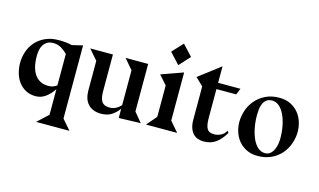

<svg xmlns="http://www.w3.org/2000/svg" viewBox="-105 -1056 2654 1595"><g transform="rotate(15 1221.5 -258.0)"><path d="M378 129V-91Q351 -49 312 -19.5Q273 10 225 10Q176 10 139.5 -10Q103 -30 78.5 -62.5Q54 -95 42 -137.5Q30 -180 30 -225Q30 -273 45.5 -320.5Q61 -368 93.5 -405.5Q126 -443 176 -466.5Q226 -490 294 -490Q331 -490 355.5 -487Q380 -484 407 -478L498 -500V129L572 215H285ZM378 -394Q355 -418 324.5 -436.5Q294 -455 255 -455Q222 -455 201.5 -441.5Q181 -428 169 -408Q157 -388 153 -363.5Q149 -339 149 -316Q149 -258 161 -216.5Q173 -175 194 -149.5Q215 -124 243 -112Q271 -100 303 -100Q330 -100 346.5 -106.5Q363 -113 378 -124Z M757 -184Q757 -155 760 -132Q763 -109 772 -92.5Q781 -76 798.5 -67Q816 -58 845 -58Q871 -58 895.5 -70Q920 -82 940 -105V-404L866 -491H1060V-82L1128 0L940 6V-74Q913 -36 877 -13Q841 10 787 10Q749 10 720.5 -2Q692 -14 673.5 -35Q655 -56 646 -85.5Q637 -115 637 -150V-404L562 -491H757Z M1304 -731 1389 -639 1304 -546 1218 -639ZM1367 -500V-86L1441 0H1173L1247 -86V-356L1179 -433Z M1662 -490H1854L1832 -436H1662V-190Q1662 -154 1666.5 -130.5Q1671 -107 1680.5 -93Q1690 -79 1705.5 -73.5Q1721 -68 1743 -68Q1766 -68 1795 -81Q1824 -94 1841 -126L1853 -110Q1817 -49 1774 -18.5Q1731 12 1670 12Q1644 12 1621 4Q1598 -4 1580.5 -22Q1563 -40 1552.5 -69.5Q1542 -99 1542 -142V-427L1476 -490L1662 -632Z M2406 -267Q2406 -219 2389.5 -169Q2373 -119 2339.5 -79Q2306 -39 2254.5 -13.5Q2203 12 2133 12Q2080 12 2039.5 -8Q1999 -28 1971.5 -60.5Q1944 -93 1930 -135.5Q1916 -178 1916 -223Q1916 -271 1932.5 -321Q1949 -371 1983 -411Q2017 -451 2068 -476.5Q2119 -502 2189 -502Q2242 -502 2282.5 -482Q2323 -462 2350.5 -429.5Q2378 -397 2392 -354.5Q2406 -312 2406 -267ZM2135 -464Q2104 -464 2085.5 -449Q2067 -434 2057.5 -411.5Q2048 -389 2045.5 -363Q2043 -337 2043 -314Q2043 -256 2053.5 -203.5Q2064 -151 2082.5 -111.5Q2101 -72 2128 -49Q2155 -26 2188 -26Q2216 -26 2234 -42Q2252 -58 2262.5 -81.5Q2273 -105 2277 -131Q2281 -157 2281 -176Q2281 -235 2270.5 -287Q2260 -339 2241 -378.5Q2222 -418 2195 -441Q2168 -464 2135 -464Z"/></g></svg>

Font: Bluu Next Cyrillic
Style: Bold
Weight: 700
Designer: Igor Stepanchenko
Foundry: Igor Stepanchenko
Version: Version 1.000